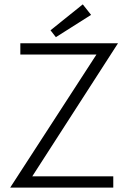

<svg xmlns="http://www.w3.org/2000/svg" viewBox="-20 -858 608 878"><path d="M235.5 -688 211 -719.5 358.5 -838 396.5 -790ZM73 -660H519.5L127.5 -51.5H498V0H26.5L421 -608.5H73Z"/></svg>

Font: League Spartan Light
Style: Regular
Weight: 277
Foundry: The League of Moveable Type
Version: Version 2.002